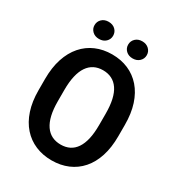

<svg xmlns="http://www.w3.org/2000/svg" viewBox="-206 -1008 1059 1148"><g transform="rotate(30 323.0 -434.5)"><path d="M598.1 -392.6V-314.9Q598.1 -236.8 578.6 -176.5Q559.1 -116.2 522.7 -74.7Q486.3 -33.2 435.8 -11.7Q385.3 9.8 323.7 9.8Q262.7 9.8 211.9 -11.7Q161.1 -33.2 124.3 -74.7Q87.4 -116.2 67.4 -176.5Q47.4 -236.8 47.4 -314.9V-392.6Q47.4 -471.7 67.4 -532.5Q87.4 -593.3 124 -635.3Q160.6 -677.2 211.2 -699Q261.7 -720.7 322.8 -720.7Q384.3 -720.7 434.8 -699Q485.4 -677.2 522 -635.3Q558.6 -593.3 578.4 -532.5Q598.1 -471.7 598.1 -392.6ZM465.3 -314.9V-393.6Q465.3 -448.7 456.1 -489.7Q446.8 -530.8 428.5 -557.6Q410.2 -584.5 383.5 -597.9Q356.9 -611.3 322.8 -611.3Q288.6 -611.3 262.2 -597.9Q235.8 -584.5 217.5 -557.6Q199.2 -530.8 189.7 -489.7Q180.2 -448.7 180.2 -393.6V-314.9Q180.2 -260.3 189.7 -219.7Q199.2 -179.2 217.8 -152.3Q236.3 -125.5 262.9 -112.3Q289.6 -99.1 323.7 -99.1Q357.9 -99.1 384.3 -112.3Q410.6 -125.5 428.7 -152.3Q446.8 -179.2 456.1 -219.7Q465.3 -260.3 465.3 -314.9ZM142.6 -819.3Q142.6 -844.7 160.4 -861.8Q178.2 -878.9 206.5 -878.9Q235.4 -878.9 253.2 -861.8Q271 -844.7 271 -819.3Q271 -794.9 253.2 -777.8Q235.4 -760.7 206.5 -760.7Q178.2 -760.7 160.4 -777.8Q142.6 -794.9 142.6 -819.3ZM375 -819.3Q375 -844.2 392.8 -861.3Q410.6 -878.4 439 -878.4Q467.3 -878.4 485.4 -861.3Q503.4 -844.2 503.4 -819.3Q503.4 -794.4 485.4 -777.3Q467.3 -760.3 439 -760.3Q410.6 -760.3 392.8 -777.3Q375 -794.4 375 -819.3Z"/></g></svg>

Font: Roboto SemiCondensed SemiBold
Style: Regular
Weight: 600
Width: 4
Designer: Christian Robertson
Foundry: Google
Version: Version 3.009; 2024